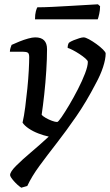

<svg xmlns="http://www.w3.org/2000/svg" viewBox="-20 -674 512 894"><path d="M79 200Q61 188 44 168.5Q27 149 27 141Q27 126 55 98Q83 70 125 34.5Q167 -1 207 -38Q184 -43 159 -52.5Q134 -62 114 -75.5Q94 -89 85 -103Q92 -133 97.5 -175.5Q103 -218 107.5 -263Q112 -308 114 -346.5Q116 -385 116 -408Q116 -425 109 -429Q102 -433 88 -433H26Q26 -441 29 -451Q32 -461 34 -465Q49 -472 70 -480.5Q91 -489 111 -494.5Q131 -500 144 -500Q199 -500 199 -445Q199 -401 195.5 -345Q192 -289 186 -234.5Q180 -180 174 -140Q179 -133 193 -125Q207 -117 222 -111.5Q237 -106 246 -106Q251 -106 266.5 -128.5Q282 -151 302.5 -185.5Q323 -220 343 -259Q363 -298 376 -332Q389 -366 389 -386Q389 -392 377.5 -402Q366 -412 350 -422.5Q334 -433 318.5 -441Q303 -449 295 -451Q295 -466 301 -475Q309 -481 322.5 -486.5Q336 -492 349 -496Q362 -500 369 -500Q378 -500 394.5 -491Q411 -482 429 -469Q447 -456 459.5 -443.5Q472 -431 472 -425Q472 -399 460 -362Q448 -325 426 -285Q382 -200 335 -132Q288 -64 244 -7.5Q200 49 164 98Q128 147 107 192ZM143 -584Q143 -607 147 -621.5Q151 -636 154 -640Q184 -640 224.5 -642Q265 -644 307 -646.5Q349 -649 384 -651Q419 -653 436 -654L446 -645Q446 -627 442 -609Q438 -591 435 -584Z"/></svg>

Font: Texturina
Style: Italic
Weight: 400
Italic angle: -11°
Designer: Guillermo Torres Carreño
Foundry: Omnibus-Type
Version: Version 1.002; ttfautohint (v1.8.3)